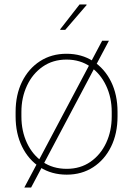

<svg xmlns="http://www.w3.org/2000/svg" viewBox="-20 -782 604 871"><path d="M282.7 10.3Q213.9 10.3 161.6 -23.4Q109.4 -57.1 80.1 -116.7Q50.8 -176.3 50.8 -253.9V-274.4Q50.8 -352.1 80.1 -411.4Q109.4 -470.7 161.4 -504.4Q213.4 -538.1 281.7 -538.1Q350.6 -538.1 402.6 -504.4Q454.6 -470.7 483.9 -411.4Q513.2 -352.1 513.2 -274.4V-253.9Q513.2 -176.3 483.9 -116.7Q454.6 -57.1 402.6 -23.4Q350.6 10.3 282.7 10.3ZM282.7 -16.1Q344.7 -16.1 390.6 -48.1Q436.5 -80.1 461.7 -134Q486.8 -188 486.8 -253.9V-274.4Q486.8 -339.4 461.4 -393.3Q436 -447.3 389.9 -479.5Q343.8 -511.7 281.7 -511.7Q219.7 -511.7 173.6 -479.5Q127.4 -447.3 102.3 -393.3Q77.1 -339.4 77.1 -274.4V-253.9Q77.1 -187.5 102.3 -133.5Q127.4 -79.6 173.6 -47.9Q219.7 -16.1 282.7 -16.1ZM90.3 68.8 443.4 -597.2H474.1L121.1 68.8ZM252.9 -648.9 340.8 -761.7H372.1L373 -759.3L275.9 -646.5H253.9Z"/></svg>

Font: Roboto Slab LO Thin
Style: Regular
Weight: 250
Designer: Google
Version: Version 2.00;September 28, 2018;FontCreator 11.5.0.2427 64-b